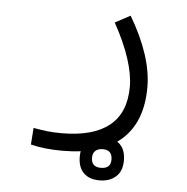

<svg xmlns="http://www.w3.org/2000/svg" viewBox="-47 -336 680 700"><g transform="rotate(5 293.0 14.0)"><path d="M197.8 222.7Q131.3 222.7 82 210L86.4 148.9Q113.8 153.8 136.2 156.5Q158.7 159.2 189.9 159.2Q304.7 159.2 363.8 111.8Q422.9 64.5 422.9 -31.2Q422.9 -76.2 404.3 -133.5Q385.7 -190.9 347.7 -259.8L403.3 -289.6Q486.8 -148.4 486.8 -34.7Q486.8 91.8 413.6 157.2Q340.3 222.7 197.8 222.7ZM342.3 318.4Q304.2 318.4 283.7 297.6Q263.2 276.9 263.2 238.3Q263.2 200.2 286.4 179.2Q309.6 158.2 344.7 158.2Q380.4 158.2 402.6 178.5Q424.8 198.7 424.8 238.3Q424.8 278.3 401.6 298.3Q378.4 318.4 342.3 318.4ZM343.3 272.5Q379.4 272.5 379.4 239.3Q379.4 204.1 344.7 204.1Q328.1 204.1 318.1 212.6Q308.1 221.2 308.1 238.3Q308.1 272.5 343.3 272.5Z"/></g></svg>

Font: Cascadia Mono PL Light
Style: Regular
Weight: 300
Monospace: yes
Designer: Aaron Bell
Foundry: Saja Typeworks
Version: Version 2404.023; ttfautohint (v1.8.4)